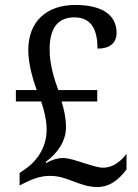

<svg xmlns="http://www.w3.org/2000/svg" viewBox="-20 -744 556 774"><path d="M372 10C430 10 468 -31 490 -61V-124C468 -94 435 -68 396 -68C375 -68 347 -78 320 -86C292 -95 259 -107 233 -107C214 -107 191 -101 166 -87L164 -91C213 -127 246 -176 246 -231C246 -270 238 -303 228 -335H372V-381H215C200 -421 180 -483 180 -545C180 -628 211 -674 280 -674C357 -674 373 -611 373 -548C421 -548 450 -569 450 -612C450 -676 402 -724 284 -724C166 -724 94 -656 94 -542C94 -487 112 -425 128 -381H44V-335H146C158 -299 168 -261 168 -221C168 -142 120 -87 77 -59L59 -47V4L72 -3C109 -22 142 -35 182 -35C216 -35 244 -25 273 -14C305 -2 335 10 372 10Z"/></svg>

Font: Noto Serif Sinhala SemiCondensed
Style: Regular
Weight: 400
Width: 4
Designer: Jelle Bosma - Monotype Design Team
Foundry: Monotype Imaging Inc.
Version: Version 2.007